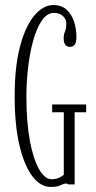

<svg xmlns="http://www.w3.org/2000/svg" viewBox="-20 -730 380 760"><path d="M180.5 10Q140.5 10 108.2 -32.2Q76 -74.5 57 -154.8Q38 -235 38 -349Q38 -467.5 59.8 -548Q81.5 -628.5 116.5 -669.2Q151.5 -710 191 -710Q223.5 -710 243.5 -691.8Q263.5 -673.5 273 -644.8Q282.5 -616 282.5 -584.5Q282.5 -562 275.8 -553.2Q269 -544.5 257.5 -544.5Q232 -544.5 232 -578.5Q232 -594 237.2 -605.2Q242.5 -616.5 242.5 -638.5Q242.5 -653.5 229.5 -666.2Q216.5 -679 194 -679Q166 -679 145.2 -648.2Q124.5 -617.5 111 -568Q97.5 -518.5 91 -460.8Q84.5 -403 84.5 -349Q84.5 -246.5 98.2 -173Q112 -99.5 134.8 -60Q157.5 -20.5 184 -20.5Q201 -20.5 213.8 -26.5Q226.5 -32.5 232.5 -38V-285.5H186.5V-316.5H321V-285.5H275.5V0H250Q247.5 -3.5 241.5 -3.5Q233 -3.5 219.8 3.2Q206.5 10 180.5 10Z"/></svg>

Font: Imbue 10pt ExtraLight
Style: Regular
Weight: 200
Designer: Tyler Finck
Foundry: Etcetera Type Company
Version: Version 1.102; ttfautohint (v1.8.3)